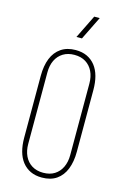

<svg xmlns="http://www.w3.org/2000/svg" viewBox="-140 -1007 714 1078"><g transform="rotate(15 217.0 -468.5)"><path d="M217 6Q179 6 150.5 -7.5Q122 -21 102.5 -46Q83 -71 73.5 -106Q64 -141 64 -185V-544Q64 -603 81 -645.5Q98 -688 132.5 -711.5Q167 -735 217 -735Q255 -735 283.5 -721.5Q312 -708 331.5 -683Q351 -658 360.5 -623Q370 -588 370 -544V-185Q370 -127 353 -84Q336 -41 302 -17.5Q268 6 217 6ZM217 -22Q256 -22 283 -39Q310 -56 324.5 -86.5Q339 -117 339 -157V-572Q339 -613 324.5 -643Q310 -673 283 -690Q256 -707 217 -707Q179 -707 151.5 -690Q124 -673 109.5 -643Q95 -613 95 -572V-157Q95 -117 109.5 -86.5Q124 -56 151.5 -39Q179 -22 217 -22ZM201 -807 268 -943H300L233 -807Z"/></g></svg>

Font: Hubot Sans Condensed ExtraLight
Style: Regular
Weight: 200
Width: 3
Designer: Deni Anggara
Foundry: GitHub, Inc., Subsidiary of Microsoft Corporation
Version: Version 2.000